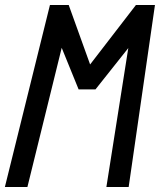

<svg xmlns="http://www.w3.org/2000/svg" viewBox="-20 -747 640 767"><path d="M226.5 -556 89.5 0H-0.5L179.5 -727H254.5L340 -489.5L523 -727H599L494 0H405L492.5 -555L361.5 -390H294Z"/></svg>

Font: JuliaMono MediumItalic
Style: Regular
Weight: 500
Italic angle: -9°
Monospace: yes
Designer: cormullion
Foundry: corm
Version: Version 0.049; ttfautohint (v1.8.4)